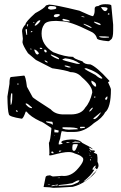

<svg xmlns="http://www.w3.org/2000/svg" viewBox="-20 -611 580 922"><path d="M201.2 -585 215.8 -588.9Q241.2 -588.9 361.3 -559.6Q418 -533.2 426.8 -533.2Q434.6 -543.9 434.6 -560.5V-562.5V-569.3Q434.6 -582 452.1 -582Q463.9 -590.8 485.4 -590.8Q514.6 -590.8 514.6 -584L523.4 -492.2V-463.9Q523.4 -428.7 513.7 -421.9Q504.9 -413.1 500 -413.1Q445.3 -418 445.3 -427.7Q438.5 -451.2 411.1 -461.9Q317.4 -508.8 276.4 -508.8L249 -510.7Q200.2 -510.7 191.4 -492.2Q179.7 -476.6 179.7 -450.2V-449.2Q179.7 -395.5 235.4 -360.4Q291 -337.9 332 -337.9Q332 -330.1 376 -316.4Q384.8 -301.8 414.1 -301.8Q444.3 -290 501 -227.5L504.9 -223.6V-219.7Q504.9 -217.8 499 -217.8V-215.8Q512.7 -186.5 512.7 -181.6Q512.7 -93.8 484.4 -71.3Q471.7 -44.9 430.7 -19.5Q384.8 22.5 336.9 22.5H302.7L276.4 18.6Q273.4 24.4 268.6 55.7Q261.7 70.3 261.7 82H264.6V83Q281.2 81.1 281.2 77.1Q276.4 76.2 274.4 73.2V72.3Q274.4 61.5 321.3 58.6H326.2Q360.4 58.6 375 75.2L417 97.7L424.8 104.5V105.5H423.8L409.2 97.7H408.2V99.6Q413.1 110.4 419.9 110.4Q419.9 111.3 425.8 111.3H432.6Q436.5 114.3 436.5 117.2Q429.7 118.2 429.7 119.1Q431.6 124 443.4 127.9Q447.3 127.9 448.2 146.5V166Q459 185.5 446.3 201.2H444.3Q439.5 199.2 436.5 192.4Q438.5 187.5 441.4 185.5L439.5 184.6Q431.6 184.6 423.8 201.2V202.1Q423.8 204.1 430.7 204.1L431.6 205.1V206.1Q418 230.5 381.8 259.8V260.7Q388.7 260.7 414.1 239.3Q426.8 223.6 441.4 210.9V212.9Q425.8 234.4 394 256.3Q362.3 278.3 329.1 286.1Q252.9 291 235.4 291Q224.6 288.1 190.4 287.1H189.5V286.1L198.2 243.2Q198.2 231.4 216.8 231.4L219.7 230.5Q231.4 236.3 233.4 236.3H236.3Q241.2 236.3 258.3 234.9Q275.4 233.4 276.4 233.4Q321.3 239.3 356.4 196.3Q392.6 154.3 373 142.6Q367.2 134.8 338.9 126Q326.2 119.1 309.6 119.1H307.6Q285.2 119.1 230.5 133.8L218.8 135.7L215.8 132.8V131.8Q216.8 131.8 217.3 126Q217.8 120.1 216.8 106.9Q215.8 93.8 214.8 75.2Q221.7 66.4 226.6 8.8V4.9Q225.6 3.9 225.6 2.9Q180.7 -28.3 173.8 -28.3Q126 -50.8 107.4 -75.2H103.5Q91.8 -41 84 -41Q22.5 -50.8 22.5 -62.5Q16.6 -79.1 15.6 -147.5L25.4 -208Q25.4 -241.2 33.2 -241.2L95.7 -248Q102.5 -248 109.4 -194.3L136.7 -144.5Q136.7 -141.6 223.6 -85.9Q245.1 -61.5 285.2 -61.5H319.3Q371.1 -61.5 389.6 -94.7Q412.1 -119.1 422.9 -166V-168.9Q422.9 -197.3 373 -240.2Q351.6 -264.6 318.4 -264.6Q298.8 -273.4 230.5 -283.2L152.3 -323.2L114.3 -355.5Q89.8 -392.6 87.9 -408.2L89.8 -424.8L85.9 -461.9Q85.9 -475.6 102.5 -494.1Q102.5 -505.9 149.4 -547.9Q193.4 -571.3 201.2 -585ZM395.5 -283.2H386.7V-280.3Q392.6 -274.4 438.5 -251Q458 -233.4 468.8 -233.4H469.7L471.7 -236.3Q449.2 -265.6 395.5 -283.2ZM279.3 -325.2Q279.3 -321.3 348.6 -304.7L361.3 -303.7H364.3V-304.7Q335 -327.1 293 -331.1Q279.3 -326.2 279.3 -325.2ZM260.7 279.3V280.3L263.7 281.2Q273.4 281.2 320.3 278.3Q327.1 278.3 353.5 265.6Q361.3 259.8 361.3 256.8V255.9L360.4 254.9H358.4Q349.6 254.9 327.1 268.6Q298.8 274.4 272.5 276.4Q260.7 277.3 260.7 279.3ZM309.6 11.7H311.5L353.5 9.8V7.8Q350.6 0 286.1 0H280.3V6.8Q294.9 11.7 309.6 11.7ZM329.1 84Q323.2 113.3 335 113.3H337.9Q342.8 113.3 353.5 85V83Q353.5 81.1 346.7 81.1H337.9Q332 81.1 329.1 84ZM210.9 -575.2V-571.3Q210.9 -567.4 223.6 -564.5Q250 -566.4 250 -571.3V-575.2Q250 -582 222.7 -582Q214.8 -582 210.9 -575.2ZM465.8 -577.1V-575.2Q476.6 -557.6 484.4 -557.6Q492.2 -557.6 496.1 -567.4V-571.3Q496.1 -577.1 465.8 -577.1ZM30.3 -131.8 31.2 -107.4H32.2Q39.1 -111.3 39.1 -153.3V-161.1L37.1 -163.1H35.2Q32.2 -163.1 30.3 -131.8ZM419.9 -223.6H418.9V-218.8Q418.9 -209 435.5 -195.3H441.4V-203.1Q441.4 -214.8 419.9 -223.6ZM238.3 -532.2Q242.2 -528.3 248 -528.3Q257.8 -528.3 268.6 -539.1L263.7 -543H252.9Q238.3 -543 238.3 -532.2ZM146.5 -490.2V-489.3L148.4 -488.3H152.3Q173.8 -503.9 173.8 -513.7H172.9H170.9Q160.2 -513.7 146.5 -490.2ZM225.6 -349.6 223.6 -347.7V-346.7Q236.3 -335 261.7 -326.2L263.7 -329.1Q263.7 -335 225.6 -349.6ZM461.9 -70.3 428.7 -43V-41Q428.7 -39.1 432.6 -39.1Q444.3 -39.1 464.8 -70.3ZM459 -436.5 455.1 -434.6Q462.9 -429.7 483.4 -429.7L502.9 -430.7V-434.6Q485.4 -436.5 466.8 -436.5ZM145.5 -373H144.5V-371.1Q151.4 -349.6 158.2 -349.6H162.1L167 -354.5V-355.5Q154.3 -373 145.5 -373ZM106.4 -114.3H103.5V-110.4Q118.2 -91.8 131.8 -91.8H133.8V-94.7Q112.3 -114.3 106.4 -114.3ZM229.5 -26.4 201.2 -28.3V-26.4Q201.2 -22.5 226.6 -16.6L230.5 -12.7H233.4V-13.7V-19.5Q232.4 -26.4 229.5 -26.4ZM283.2 -520.5 279.3 -516.6Q279.3 -509.8 314.5 -507.8V-510.7Q314.5 -514.6 285.2 -520.5ZM382.8 -497.1 381.8 -496.1V-494.1Q412.1 -476.6 419.9 -476.6V-477.5Q419.9 -483.4 382.8 -497.1ZM261.7 15.6 241.2 10.7V24.4L259.8 25.4Q261.7 21.5 261.7 15.6ZM432.6 -506.8 430.7 -504.9Q444.3 -494.1 461.9 -490.2L462.9 -492.2V-494.1Q462.9 -499 434.6 -506.8ZM105.5 -470.7 102.5 -469.7Q104.5 -451.2 107.4 -443.4H110.4V-444.3L109.4 -470.7ZM326.2 73.2V74.2H344.7Q366.2 74.2 366.2 72.3Q366.2 70.3 340.8 68.4ZM366.2 -2 364.3 0V2.9L366.2 4.9H370.1Q388.7 3.9 388.7 0L385.7 -2ZM291 -296.9V-293L307.6 -287.1H318.4V-290Q300.8 -296.9 291 -296.9ZM226.6 282.2 227.5 283.2H229.5Q234.4 283.2 245.1 279.3L252 280.3Q258.8 279.3 258.8 276.4V275.4H255.9Q226.6 278.3 226.6 282.2ZM409.2 -79.1V-75.2H411.1Q419.9 -81.1 425.8 -91.8L423.8 -94.7Q416 -89.8 409.2 -79.1ZM493.2 -147.5 485.4 -139.6V-134.8L487.3 -131.8H490.2Q496.1 -132.8 496.1 -147.5ZM194.3 -373 192.4 -371.1V-365.2L198.2 -359.4H201.2L204.1 -361.3V-366.2Q200.2 -373 194.3 -373ZM195.3 -321.3H194.3Q194.3 -314.5 207 -310.5L209 -311.5Q209 -316.4 195.3 -321.3ZM230.5 116.2 226.6 118.2V123L229.5 125H237.3V124Q237.3 119.1 231.4 116.2ZM172.9 -381.8 170.9 -380.9V-378.9L172.9 -376H182.6V-378.9Q181.6 -381.8 172.9 -381.8ZM371.1 -533.2V-532.2Q371.1 -529.3 382.8 -528.3H385.7V-529.3Q385.7 -531.2 371.1 -533.2ZM298.8 73.2V74.2L300.8 75.2H304.7L313.5 74.2V72.3L301.8 71.3Q298.8 72.3 298.8 73.2ZM115.2 -494.1H110.4L109.4 -487.3V-484.4L110.4 -482.4L115.2 -492.2ZM262.7 114.3V115.2L265.6 118.2Q269.5 118.2 274.4 113.3V112.3H270.5Q262.7 112.3 262.7 114.3ZM61.5 -81.1H56.6V-77.1L61.5 -74.2L65.4 -75.2V-77.1ZM437.5 -147.5H432.6V-142.6L435.5 -141.6L438.5 -144.5ZM68.4 -210H63.5V-206.1L65.4 -204.1L69.3 -206.1ZM211.9 275.4 209 276.4Q210 277.3 214.8 277.3Q220.7 277.3 221.7 276.4L219.7 275.4ZM131.8 -461.9 127.9 -459V-456.1H130.9L135.7 -460V-461.9ZM500 -546.9 497.1 -543 500 -541H504.9V-546.9ZM127.9 -378.9 126 -376V-375L127.9 -373H130.9V-376ZM264.6 242.2 256.8 243.2V244.1H264.6H267.6V242.2ZM353.5 118.2V119.1L356.4 122.1Q358.4 122.1 358.4 120.1Q356.4 118.2 353.5 118.2ZM142.6 -504.9 139.6 -503.9 140.6 -502V-501L144.5 -502V-504.9ZM416 114.3 409.2 110.4Q409.2 114.3 415 117.2H416ZM417 153.3H415L413.1 156.2V160.2H414.1L417 157.2ZM417 143.6 415 145.5H418H419.9V143.6ZM411.1 131.8H410.2V135.7L412.1 136.7H414.1V134.8ZM441.4 207 443.4 206.1H445.3L443.4 208ZM360.4 267.6 359.4 268.6V269.5H360.4L363.3 268.6V267.6ZM432.6 200.2 434.6 198.2H436.5V199.2L434.6 201.2H432.6ZM409.2 127 407.2 125V127L409.2 127.9ZM241.2 40H239.3V42H241.2ZM405.3 121.1H406.2V120.1ZM393.6 143.6H392.6V145.5Z"/></svg>

Font: Love Ya Like A Sister
Style: Regular
Weight: 400
Designer: Kimberly Geswein
Foundry: Kimberly Geswein
Version: Version 1.002 2007